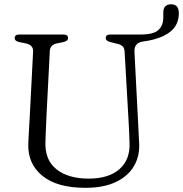

<svg xmlns="http://www.w3.org/2000/svg" viewBox="-20 -861 854 896"><path d="M580.5 -288 561.5 -620.5Q560.5 -637.5 551.2 -645.8Q542 -654 523.5 -657.5L496 -664.5Q473.5 -669.5 473.5 -683.5Q473.5 -700 495 -700H637.5Q696.5 -700 719.2 -721Q742 -742 742 -779.5V-802Q742 -841 778.5 -841Q814.5 -841 814.5 -799.5Q814.5 -746 776.8 -714.8Q739 -683.5 671 -671L646 -667Q605 -660.5 607.5 -618.5L624.5 -289Q625.5 -264 627 -240Q628.5 -216 629.5 -190.5Q632 -130.5 604 -84Q576 -37.5 519.2 -11Q462.5 15.5 378.5 15.5Q247 15.5 178.2 -40.2Q109.5 -96 112 -188Q112.5 -203.5 113.8 -228Q115 -252.5 116.5 -277.5Q118 -302.5 119 -319.5L134.5 -621.5Q135.5 -652 98 -659L71 -664.5Q48.5 -669 48.5 -683.5Q48.5 -700 70.5 -700H275.5Q297.5 -700 297.5 -683.5Q297.5 -669.5 275 -664.5L248 -659Q213.5 -652.5 212.5 -623L197 -322Q195 -284.5 194 -254Q193 -223.5 192 -198Q189 -114.5 243.5 -71Q298 -27.5 394.5 -27.5Q487.5 -27.5 537.8 -72Q588 -116.5 584.5 -195Q583.5 -226.5 582.5 -247.8Q581.5 -269 580.5 -288Z"/></svg>

Font: Fraunces 9pt Soft Light
Style: Regular
Weight: 300
Version: Version 1.000;[0bf87f6ff]